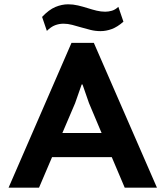

<svg xmlns="http://www.w3.org/2000/svg" viewBox="-20 -864 762 884"><path d="M19.5 0ZM494.6 -140.6H219.7L159.7 0H19.5L309.1 -666.5H412.1L702.6 0H554.2ZM267.1 -251.5H447.8L389.6 -389.6L359.9 -475.1H356L325.7 -388.7ZM173.8 -786.1Q205.1 -819.3 234.9 -831.8Q264.6 -844.2 293.9 -844.2Q316.4 -844.2 339.1 -838.9Q361.8 -833.5 383.3 -826.7Q404.8 -819.8 425 -814.9Q445.3 -810.1 464.4 -810.1Q480 -810.1 495.4 -814.7Q510.7 -819.3 524.9 -832.5L548.3 -764.2Q520.5 -739.7 494.4 -730.2Q468.3 -720.7 442.9 -720.7Q419.4 -720.7 397.5 -726.1Q375.5 -731.4 354.2 -737.8Q333 -744.1 312.5 -749.5Q292 -754.9 272.5 -754.9Q252.4 -754.9 233.6 -747.8Q214.8 -740.7 195.8 -721.7Z"/></svg>

Font: PT Astra Sans
Style: Bold
Weight: 700
Designer: A.Korolkova, I. Chaeva
Foundry: ParaType Ltd
Version: Version 1.001; ttfautohint (v1.6)